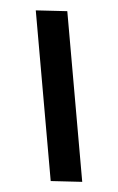

<svg xmlns="http://www.w3.org/2000/svg" viewBox="-55 -810 531 864"><g transform="rotate(-5 210.5 -377.5)"><path d="M281 -755V16L140 0V-771Z"/></g></svg>

Font: Palanquin Dark
Style: Regular
Weight: 400
Designer: Pria Ravichandran
Version: Version 1.000